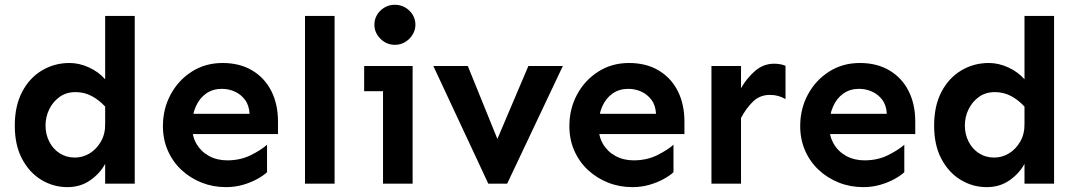

<svg xmlns="http://www.w3.org/2000/svg" viewBox="-20 -770 4516 805"><path d="M262.7 14.6Q204.1 14.6 153.8 -15.6Q103.5 -45.9 72.8 -103.5Q42 -161.1 42 -243.2Q42 -326.2 72.8 -384.8Q103.5 -443.4 155.8 -474.6Q208 -505.9 271.5 -505.9Q312.5 -505.9 353 -487.3Q393.6 -468.8 420.9 -437.5V-703.1H544.9V0H420.9V-83Q399.4 -43 358.4 -14.2Q317.4 14.6 262.7 14.6ZM293.9 -109.4Q327.1 -109.4 356 -127Q384.8 -144.5 403.3 -176.8Q421.9 -209 420.9 -252.9V-323.2Q394.5 -351.6 363.8 -367.7Q333 -383.8 296.9 -383.8Q257.8 -383.8 230 -363.8Q202.1 -343.8 186.5 -312Q170.9 -280.3 170.9 -243.2Q170.9 -207 186.5 -176.3Q202.1 -145.5 230 -127.4Q257.8 -109.4 293.9 -109.4Z M927.7 14.6Q873 14.6 825.2 -4.4Q777.3 -23.4 740.7 -57.6Q704.1 -91.8 683.6 -138.7Q663.1 -185.5 663.1 -241.2Q663.1 -313.5 695.3 -373.5Q727.5 -433.6 784.2 -469.7Q840.8 -505.9 913.1 -505.9Q985.4 -505.9 1037.6 -474.6Q1089.8 -443.4 1117.7 -388.2Q1145.5 -333 1145.5 -260.7V-208H777.3V-293H1026.4Q1024.4 -329.1 1006.8 -352.1Q989.3 -375 963.9 -386.2Q938.5 -397.5 910.2 -397.5Q872.1 -397.5 844.2 -377.9Q816.4 -358.4 800.8 -323.2Q785.2 -288.1 785.2 -241.2Q785.2 -199.2 803.7 -167Q822.3 -134.8 856 -116.2Q889.6 -97.7 932.6 -97.7Q987.3 -97.7 1030.8 -119.1Q1074.2 -140.6 1099.6 -163.1V-47.9Q1085 -34.2 1058.6 -19.5Q1032.2 -4.9 998.5 4.9Q964.8 14.6 927.7 14.6Z M1258.8 0V-703.1H1382.8V0Z M1635.7 -582Q1600.6 -582 1575.2 -607.4Q1549.8 -632.8 1549.8 -666Q1549.8 -701.2 1575.2 -725.6Q1600.6 -750 1635.7 -750Q1659.2 -750 1678.7 -738.8Q1698.2 -727.5 1710 -708.5Q1721.7 -689.5 1721.7 -666Q1721.7 -644.5 1710 -625Q1698.2 -605.5 1678.7 -593.8Q1659.2 -582 1635.7 -582ZM1585.9 0V-493.2H1710V0ZM1506.8 -387.7V-493.2H1710V-387.7Z M2027.3 0 1796.9 -493.2H1941.4L2065.4 -187.5L2195.3 -493.2H2339.8L2106.4 0Z M2631.8 14.6Q2577.1 14.6 2529.3 -4.4Q2481.4 -23.4 2444.8 -57.6Q2408.2 -91.8 2387.7 -138.7Q2367.2 -185.5 2367.2 -241.2Q2367.2 -313.5 2399.4 -373.5Q2431.6 -433.6 2488.3 -469.7Q2544.9 -505.9 2617.2 -505.9Q2689.5 -505.9 2741.7 -474.6Q2793.9 -443.4 2821.8 -388.2Q2849.6 -333 2849.6 -260.7V-208H2481.4V-293H2730.5Q2728.5 -329.1 2710.9 -352.1Q2693.4 -375 2668 -386.2Q2642.6 -397.5 2614.3 -397.5Q2576.2 -397.5 2548.3 -377.9Q2520.5 -358.4 2504.9 -323.2Q2489.3 -288.1 2489.3 -241.2Q2489.3 -199.2 2507.8 -167Q2526.4 -134.8 2560.1 -116.2Q2593.8 -97.7 2636.7 -97.7Q2691.4 -97.7 2734.9 -119.1Q2778.3 -140.6 2803.7 -163.1V-47.9Q2789.1 -34.2 2762.7 -19.5Q2736.3 -4.9 2702.6 4.9Q2668.9 14.6 2631.8 14.6Z M2962.9 0V-493.2H3086.9V0ZM3086.9 -275.4V-400.4Q3112.3 -444.3 3147 -473.6Q3181.6 -502.9 3225.6 -502.9Q3252.9 -502.9 3273.4 -494.1V-354.5Q3258.8 -363.3 3242.7 -367.7Q3226.6 -372.1 3208 -372.1Q3166 -372.1 3137.2 -344.2Q3108.4 -316.4 3086.9 -275.4Z M3599.6 14.6Q3544.9 14.6 3497.1 -4.4Q3449.2 -23.4 3412.6 -57.6Q3376 -91.8 3355.5 -138.7Q3335 -185.5 3335 -241.2Q3335 -313.5 3367.2 -373.5Q3399.4 -433.6 3456.1 -469.7Q3512.7 -505.9 3585 -505.9Q3657.2 -505.9 3709.5 -474.6Q3761.7 -443.4 3789.6 -388.2Q3817.4 -333 3817.4 -260.7V-208H3449.2V-293H3698.2Q3696.3 -329.1 3678.7 -352.1Q3661.1 -375 3635.7 -386.2Q3610.4 -397.5 3582 -397.5Q3543.9 -397.5 3516.1 -377.9Q3488.3 -358.4 3472.7 -323.2Q3457 -288.1 3457 -241.2Q3457 -199.2 3475.6 -167Q3494.1 -134.8 3527.8 -116.2Q3561.5 -97.7 3604.5 -97.7Q3659.2 -97.7 3702.6 -119.1Q3746.1 -140.6 3771.5 -163.1V-47.9Q3756.8 -34.2 3730.5 -19.5Q3704.1 -4.9 3670.4 4.9Q3636.7 14.6 3599.6 14.6Z M4117.2 14.6Q4058.6 14.6 4008.3 -15.6Q3958 -45.9 3927.2 -103.5Q3896.5 -161.1 3896.5 -243.2Q3896.5 -326.2 3927.2 -384.8Q3958 -443.4 4010.3 -474.6Q4062.5 -505.9 4126 -505.9Q4167 -505.9 4207.5 -487.3Q4248 -468.8 4275.4 -437.5V-703.1H4399.4V0H4275.4V-83Q4253.9 -43 4212.9 -14.2Q4171.9 14.6 4117.2 14.6ZM4148.4 -109.4Q4181.6 -109.4 4210.4 -127Q4239.3 -144.5 4257.8 -176.8Q4276.4 -209 4275.4 -252.9V-323.2Q4249 -351.6 4218.3 -367.7Q4187.5 -383.8 4151.4 -383.8Q4112.3 -383.8 4084.5 -363.8Q4056.6 -343.8 4041 -312Q4025.4 -280.3 4025.4 -243.2Q4025.4 -207 4041 -176.3Q4056.6 -145.5 4084.5 -127.4Q4112.3 -109.4 4148.4 -109.4Z"/></svg>

Font: Sen
Style: Bold
Weight: 700
Designer: Kosal Sen, Philatype
Foundry: Philatype
Version: Version 2.000;gftools[0.9.31]